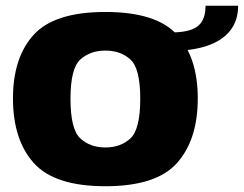

<svg xmlns="http://www.w3.org/2000/svg" viewBox="-20 -641 846 666"><path d="M345.5 5Q522.5 5 594.2 -75.8Q666 -156.5 666 -299.5Q666 -441.5 594.2 -520.5Q522.5 -599.5 345.5 -599.5Q169 -599.5 97 -520.5Q25 -441.5 25 -299.5Q25 -156.5 97 -75.8Q169 5 345.5 5ZM345.5 -129.5Q292.5 -129.5 258.5 -161Q224.5 -192.5 224.5 -298.5Q224.5 -403.5 258.5 -434.5Q292.5 -465.5 345.5 -465.5Q398.5 -465.5 432.5 -434.5Q466.5 -403.5 466.5 -298.5Q466.5 -192.5 432.5 -161Q398.5 -129.5 345.5 -129.5ZM574 -528.5V-464.5Q645.5 -464.5 697.5 -481.8Q749.5 -499 777.8 -534Q806 -569 806 -621H693Q693 -588 681 -567.5Q669 -547 642.8 -537.8Q616.5 -528.5 574 -528.5Z"/></svg>

Font: Anybody UltraCondensed Thin ExtraBold
Style: Regular
Weight: 800
Version: Version 1.111